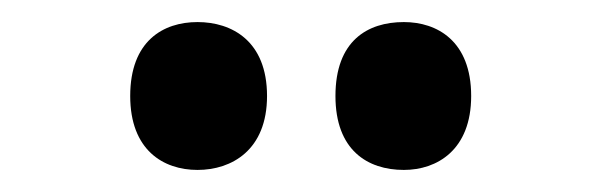

<svg xmlns="http://www.w3.org/2000/svg" viewBox="-20 -776 547 174"><path d="M346 -622C376 -622 407 -640 407 -689C407 -739 376 -756 346 -756C313 -756 284 -739 284 -689C284 -640 313 -622 346 -622ZM159 -622C190 -622 222 -640 222 -689C222 -739 190 -756 159 -756C128 -756 98 -739 98 -689C98 -640 128 -622 159 -622Z"/></svg>

Font: Noto Serif Khmer Condensed ExtraBold
Style: Regular
Weight: 800
Width: 3
Designer: Danh Hong and the Monotype Design Team
Foundry: Monotype Imaging Inc.
Version: Version 2.004